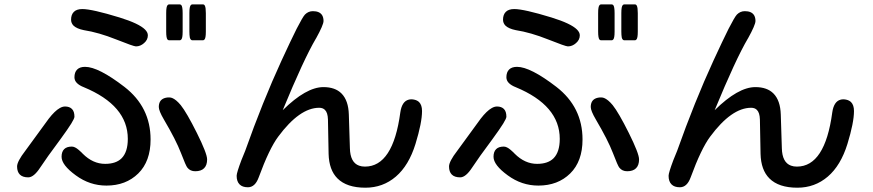

<svg xmlns="http://www.w3.org/2000/svg" viewBox="-20 -810 4040 889"><path d="M281.2 -316.9Q301.8 -316.9 313.2 -305.4Q324.7 -293.9 324.7 -269.5Q324.7 -261.7 309.8 -237.5Q294.9 -213.4 259.3 -164.6Q194.8 -78.1 166.5 -34.7Q136.7 11.2 110.8 11.2Q85 11.2 72 -1.7Q59.1 -14.6 59.1 -39.1Q59.1 -62.5 97.2 -111.8L205.6 -260.3Q233.9 -296.9 256.8 -309.6Q269.5 -316.9 281.2 -316.9ZM762.7 -358.9Q770 -358.9 776.9 -356.4Q795.4 -349.1 816.9 -323.2Q844.2 -289.1 891.6 -194.3Q939 -99.1 939 -72Q939 -44.9 925 -31Q911.1 -17.1 883.8 -17.1Q860.8 -17.1 847.7 -33.7Q840.8 -41.5 817.9 -101.6Q794.9 -161.6 738.8 -256.8Q715.3 -296.9 715.3 -314.5Q715.3 -343.3 736.3 -353.5Q747.6 -358.9 762.7 -358.9ZM312.5 -131.3Q326.7 -131.3 344.7 -115.7Q352.1 -109.9 356.9 -104.7Q361.8 -99.6 363.3 -98.1Q410.2 -51.3 466.8 -51.3Q517.1 -51.3 543 -77.1Q571.8 -106 571.8 -167Q571.8 -321.8 368.2 -406.2Q347.7 -414.1 336.2 -425.5Q324.7 -437 324.7 -452.1Q324.7 -475.6 337.2 -488Q349.6 -500.5 374 -500.5Q435.5 -500.5 556.2 -407.7Q677.2 -314 677.2 -164.1Q677.2 -63 620.1 -6.8Q563 49.3 472.7 49.3Q395.5 49.3 331.1 2Q265.1 -45.9 265.1 -84Q265.1 -107.4 277.1 -119.4Q289.1 -131.3 312.5 -131.3ZM361.3 -768.1Q406.2 -768.1 533.7 -729Q623.5 -701.2 651.4 -673.3Q664.6 -660.2 664.6 -646.5Q664.6 -625.5 647 -610.4Q629.9 -595.2 609.4 -595.2Q598.6 -595.2 517.8 -627.4Q437 -659.7 368.2 -670.4Q335 -677.2 320.3 -691.4Q309.1 -703.1 309.1 -718.8Q309.1 -742.2 322 -755.1Q335 -768.1 361.3 -768.1ZM749.5 -749Q749.5 -765.6 751.2 -774.4Q752.9 -783.2 756.1 -786.4Q759.3 -789.6 762.7 -789.6H812.5Q815.9 -789.6 819.3 -786.6Q825.7 -779.8 825.7 -749V-664.1Q825.7 -647.5 824 -638.7Q822.3 -629.9 819.1 -626.7Q815.9 -623.5 812.5 -623.5H762.7Q759.3 -623.5 755.9 -626.5Q749.5 -633.3 749.5 -664.1ZM856.9 -749Q856.9 -765.6 858.6 -774.4Q860.4 -783.2 863.5 -786.4Q866.7 -789.6 870.1 -789.6H919.9Q925.8 -789.6 928.7 -783.2Q933.1 -774.9 933.1 -749V-664.1Q933.1 -647.5 931.4 -638.7Q929.7 -629.9 926.5 -626.7Q923.3 -623.5 919.9 -623.5H870.1Q866.7 -623.5 863.5 -626.7Q860.4 -629.9 858.9 -636.2Q856.9 -647.5 856.9 -664.1Z M1669.9 -38.6Q1799.8 -38.6 1833.5 -289.1Q1840.8 -340.8 1872.6 -348.6Q1877.9 -350.1 1884.8 -350.1Q1891.6 -350.1 1897.9 -348.6Q1911.6 -345.7 1920.4 -337.4Q1934.1 -323.7 1934.1 -295.9Q1934.1 -242.2 1903.8 -143.6Q1873 -43.9 1813 7.6Q1752.9 59.1 1671.9 59.1Q1585.4 59.1 1542.5 16.1Q1503.4 -22.9 1501.5 -97.7L1498.5 -256.8Q1497.6 -288.6 1484.4 -301.3Q1474.6 -311 1458 -311Q1367.2 -311 1268.1 -177.2Q1226.6 -121.6 1177.7 11.7Q1161.1 57.1 1127.9 57.1Q1102.5 57.1 1089.4 43.9Q1075.7 30.3 1075.7 3.9Q1075.7 -9.8 1097.7 -68.4L1115.2 -111.3Q1196.3 -339.8 1283.2 -528.8Q1327.6 -625 1353.5 -676.8Q1381.8 -731.9 1392.1 -742.7Q1407.7 -758.3 1428.7 -758.3Q1460 -758.3 1471.7 -739.3Q1478 -728.5 1478 -712.9Q1478 -694.8 1443.4 -632.3L1442.9 -631.8Q1386.7 -536.6 1289.1 -299.8Q1397.5 -406.7 1477.5 -406.7Q1531.7 -406.7 1561 -377.4Q1593.3 -345.2 1595.2 -279.3L1600.1 -124Q1601.6 -57.6 1642.6 -43Q1654.3 -38.6 1669.9 -38.6Z M2281.2 -316.9Q2301.8 -316.9 2313.2 -305.4Q2324.7 -293.9 2324.7 -269.5Q2324.7 -261.7 2309.8 -237.5Q2294.9 -213.4 2259.3 -164.6Q2194.8 -78.1 2166.5 -34.7Q2136.7 11.2 2110.8 11.2Q2085 11.2 2072 -1.7Q2059.1 -14.6 2059.1 -39.1Q2059.1 -62.5 2097.2 -111.8L2205.6 -260.3Q2233.9 -296.9 2256.8 -309.6Q2269.5 -316.9 2281.2 -316.9ZM2762.7 -358.9Q2770 -358.9 2776.9 -356.4Q2795.4 -349.1 2816.9 -323.2Q2844.2 -289.1 2891.6 -194.3Q2939 -99.1 2939 -72Q2939 -44.9 2925 -31Q2911.1 -17.1 2883.8 -17.1Q2860.8 -17.1 2847.7 -33.7Q2840.8 -41.5 2817.9 -101.6Q2794.9 -161.6 2738.8 -256.8Q2715.3 -296.9 2715.3 -314.5Q2715.3 -343.3 2736.3 -353.5Q2747.6 -358.9 2762.7 -358.9ZM2312.5 -131.3Q2326.7 -131.3 2344.7 -115.7Q2352.1 -109.9 2356.9 -104.7Q2361.8 -99.6 2363.3 -98.1Q2410.2 -51.3 2466.8 -51.3Q2517.1 -51.3 2543 -77.1Q2571.8 -106 2571.8 -167Q2571.8 -321.8 2368.2 -406.2Q2347.7 -414.1 2336.2 -425.5Q2324.7 -437 2324.7 -452.1Q2324.7 -475.6 2337.2 -488Q2349.6 -500.5 2374 -500.5Q2435.5 -500.5 2556.2 -407.7Q2677.2 -314 2677.2 -164.1Q2677.2 -63 2620.1 -6.8Q2563 49.3 2472.7 49.3Q2395.5 49.3 2331.1 2Q2265.1 -45.9 2265.1 -84Q2265.1 -107.4 2277.1 -119.4Q2289.1 -131.3 2312.5 -131.3ZM2361.3 -768.1Q2406.2 -768.1 2533.7 -729Q2623.5 -701.2 2651.4 -673.3Q2664.6 -660.2 2664.6 -646.5Q2664.6 -625.5 2647 -610.4Q2629.9 -595.2 2609.4 -595.2Q2598.6 -595.2 2517.8 -627.4Q2437 -659.7 2368.2 -670.4Q2335 -677.2 2320.3 -691.4Q2309.1 -703.1 2309.1 -718.8Q2309.1 -742.2 2322 -755.1Q2335 -768.1 2361.3 -768.1ZM2749.5 -749Q2749.5 -765.6 2751.2 -774.4Q2752.9 -783.2 2756.1 -786.4Q2759.3 -789.6 2762.7 -789.6H2812.5Q2815.9 -789.6 2819.3 -786.6Q2825.7 -779.8 2825.7 -749V-664.1Q2825.7 -647.5 2824 -638.7Q2822.3 -629.9 2819.1 -626.7Q2815.9 -623.5 2812.5 -623.5H2762.7Q2759.3 -623.5 2755.9 -626.5Q2749.5 -633.3 2749.5 -664.1ZM2856.9 -749Q2856.9 -765.6 2858.6 -774.4Q2860.4 -783.2 2863.5 -786.4Q2866.7 -789.6 2870.1 -789.6H2919.9Q2925.8 -789.6 2928.7 -783.2Q2933.1 -774.9 2933.1 -749V-664.1Q2933.1 -647.5 2931.4 -638.7Q2929.7 -629.9 2926.5 -626.7Q2923.3 -623.5 2919.9 -623.5H2870.1Q2866.7 -623.5 2863.5 -626.7Q2860.4 -629.9 2858.9 -636.2Q2856.9 -647.5 2856.9 -664.1Z M3669.9 -38.6Q3799.8 -38.6 3833.5 -289.1Q3840.8 -340.8 3872.6 -348.6Q3877.9 -350.1 3884.8 -350.1Q3891.6 -350.1 3897.9 -348.6Q3911.6 -345.7 3920.4 -337.4Q3934.1 -323.7 3934.1 -295.9Q3934.1 -242.2 3903.8 -143.6Q3873 -43.9 3813 7.6Q3752.9 59.1 3671.9 59.1Q3585.4 59.1 3542.5 16.1Q3503.4 -22.9 3501.5 -97.7L3498.5 -256.8Q3497.6 -288.6 3484.4 -301.3Q3474.6 -311 3458 -311Q3367.2 -311 3268.1 -177.2Q3226.6 -121.6 3177.7 11.7Q3161.1 57.1 3127.9 57.1Q3102.5 57.1 3089.4 43.9Q3075.7 30.3 3075.7 3.9Q3075.7 -9.8 3097.7 -68.4L3115.2 -111.3Q3196.3 -339.8 3283.2 -528.8Q3327.6 -625 3353.5 -676.8Q3381.8 -731.9 3392.1 -742.7Q3407.7 -758.3 3428.7 -758.3Q3460 -758.3 3471.7 -739.3Q3478 -728.5 3478 -712.9Q3478 -694.8 3443.4 -632.3L3442.9 -631.8Q3386.7 -536.6 3289.1 -299.8Q3397.5 -406.7 3477.5 -406.7Q3531.7 -406.7 3561 -377.4Q3593.3 -345.2 3595.2 -279.3L3600.1 -124Q3601.6 -57.6 3642.6 -43Q3654.3 -38.6 3669.9 -38.6Z"/></svg>

Font: YuPearl-Medium
Style: Medium
Weight: 500
Designer: Max Yao
Foundry: Max-Everyday
Version: Version 1.011; ttfautohint (v1.8.3)